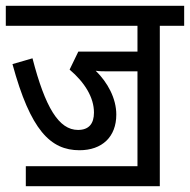

<svg xmlns="http://www.w3.org/2000/svg" viewBox="-20 -642 655 662"><path d="M69 -69V0H531V-553H615V-622H0V-553H454V-464H250L220 -402C272 -358 304 -306 304 -254C304 -215 286 -194 249 -194C183 -194 136 -271 92 -441L23 -421C85 -193 154 -124 254 -124C332 -124 381 -170 381 -247C381 -303 351 -358 310 -398C323 -396 338 -396 357 -396H454V-69Z"/></svg>

Font: Noto Sans Devanagari UI Condensed
Style: Regular
Weight: 400
Width: 3
Designer: Jelle Bosma - Monotype Design Team
Foundry: Monotype Imaging Inc.
Version: Version 2.003